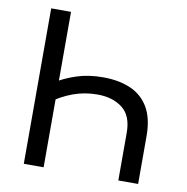

<svg xmlns="http://www.w3.org/2000/svg" viewBox="-81 -806 862 885"><g transform="rotate(10 350.0 -364.0)"><path d="M379.4 -456.1Q455.1 -456.1 509.8 -431.6Q564.5 -407.2 593.8 -356Q623 -304.7 623 -223.6V0H530.3V-223.1Q530.3 -302.7 484.6 -338.1Q439 -373.5 367.7 -373.5Q307.6 -373.5 253.9 -353.8Q200.2 -334 152.8 -299.3V-390.1Q199.7 -419.4 255.1 -437.7Q310.5 -456.1 379.4 -456.1ZM180.7 -727.5V0H87.9V-727.5Z"/></g></svg>

Font: Inter Variable
Style: Regular
Weight: 400
Designer: Rasmus Andersson
Foundry: rsms
Version: Version 4.001;git-9221beed3